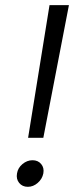

<svg xmlns="http://www.w3.org/2000/svg" viewBox="-20 -719 317 744"><path d="M88.9 -185.1 171.9 -699.2H247.1L147.9 -185.1ZM147.9 -46.9Q143.6 -25.4 126.2 -10.3Q108.9 4.9 87.9 4.9Q66.4 4.9 54.2 -10.3Q42 -25.4 45.9 -46.9Q49.3 -68.4 67.1 -83.3Q85 -98.1 106 -98.1Q127.4 -98.1 139.6 -83.3Q151.9 -68.4 147.9 -46.9Z"/></svg>

Font: SVN-Poppins Light
Style: Italic
Weight: 300
Italic angle: -10°
Designer: Ninad Kale (Devanagari), Jonny Pinhorn (Latin)
Foundry: Indian Type Foundry
Version: Version 3.002 2017